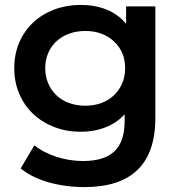

<svg xmlns="http://www.w3.org/2000/svg" viewBox="-20 -560 734 781"><path d="M612 -534V-81Q612 201 324 201Q246 201 177.5 181.5Q109 162 64 125L120 31Q138 46 160.5 57.5Q183 69 208.5 77.5Q234 86 262 90.5Q290 95 317 95Q405 95 446 55Q487 15 487 -67V-95Q455 -60 409 -42Q363 -24 308 -24Q251 -24 201.5 -43Q152 -62 115.5 -96Q79 -130 58.5 -178Q38 -226 38 -283Q38 -340 58.5 -387.5Q79 -435 115.5 -469Q152 -503 201.5 -521.5Q251 -540 308 -540Q366 -540 413.5 -521Q461 -502 493 -463V-534ZM489 -283Q489 -350 443 -392Q398 -434 327 -434Q291 -434 261 -423Q231 -412 209.5 -392Q188 -372 176 -344Q164 -316 164 -283Q164 -249 176 -221Q188 -193 209.5 -172.5Q231 -152 261 -141Q291 -130 327 -130Q363 -130 392.5 -141Q422 -152 443.5 -172.5Q465 -193 477 -221Q489 -249 489 -283Z"/></svg>

Font: CMG Sans SemiBold
Style: Regular
Weight: 600
Designer: Julieta Ulanovsky
Foundry: Julieta Ulanovsky
Version: Version 7.200